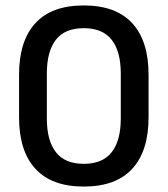

<svg xmlns="http://www.w3.org/2000/svg" viewBox="-20 -672 616 705"><path d="M287.5 13Q170 13 110 -52.2Q50 -117.5 50 -241V-398Q50 -521.5 109.8 -586.8Q169.5 -652 287.5 -652Q405.5 -652 465.5 -586.8Q525.5 -521.5 525.5 -398V-241Q525.5 -117.5 465.5 -52.2Q405.5 13 287.5 13ZM287.5 -70.5Q357 -70.5 390.2 -113.2Q423.5 -156 423.5 -236.5V-402Q423.5 -483 390.2 -525.8Q357 -568.5 287.5 -568.5Q218 -568.5 185 -525.8Q152 -483 152 -402V-236.5Q152 -156 185.2 -113.2Q218.5 -70.5 287.5 -70.5Z"/></svg>

Font: Anek Bangla Medium
Style: Regular
Weight: 500
Designer: Sulekha Rajkumar (Bangla), Yesha Goshar (Latin)
Foundry: Ek Type
Version: Version 1.003